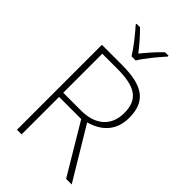

<svg xmlns="http://www.w3.org/2000/svg" viewBox="-278 -1045 1141 1141"><g transform="rotate(45 293.0 -474.0)"><path d="M275 -790H310C334 -832 391 -900 428 -941V-948H399C362 -914 322 -867 292 -830C263 -867 224 -914 188 -948H159V-941C196 -900 250 -832 275 -790ZM269 -714H102V0H141V-315H327L515 0H562L366 -326C461 -352 524 -415 524 -522C524 -668 436 -714 269 -714ZM264 -678C412 -678 483 -641 483 -521C483 -411 408 -350 292 -350H141V-678Z"/></g></svg>

Font: Noto Sans Thai Looped ExtraLight
Style: Regular
Weight: 200
Designer: Sasikarn Vongin, Ben Mitchell
Foundry: The Fontpad Ltd
Version: Version 1.001